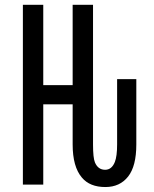

<svg xmlns="http://www.w3.org/2000/svg" viewBox="-20 -752 626 782"><path d="M73.2 0V-732.4H156.2V-405.3H275.9V-732.4H358.9V-163.6Q358.9 -108.9 366.7 -90.3Q379.4 -60.5 408.2 -60.5Q435.1 -60.5 447.8 -92.3Q457 -115.7 457 -163.6V-429.7H535.2V-163.6Q535.2 -75.7 502 -33.2Q468.3 9.8 409.2 9.8Q345.7 9.8 313.5 -28.8Q275.9 -72.8 275.9 -163.6V-327.1H156.2V0Z"/></svg>

Font: Consola Mono
Style: Book
Weight: 400
Monospace: yes
Version: Version 2.001